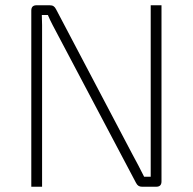

<svg xmlns="http://www.w3.org/2000/svg" viewBox="-20 -710 732 730"><path d="M594 -690V-20Q594 0 574 0H520Q512 0 506.5 -3.5Q501 -7 497 -15L199 -579Q190 -596 180 -615Q170 -634 162 -653H139Q140 -634 140 -615Q140 -596 140 -578V0H99V-670Q99 -690 119 -690H169Q178 -690 183.5 -686.5Q189 -683 193 -675L483 -124Q494 -104 505.5 -82Q517 -60 528 -38H553Q553 -62 553 -85.5Q553 -109 553 -132V-690Z"/></svg>

Font: Exo 2 ExtraLight
Style: Regular
Weight: 250
Designer: Natanael Gama
Foundry: Natanael Gama
Version: Version 2.010